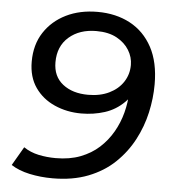

<svg xmlns="http://www.w3.org/2000/svg" viewBox="-52 -755 720 810"><g transform="rotate(5 308.5 -350.0)"><path d="M329 -708Q407 -708 467 -676Q527 -644 561 -581Q595 -518 595 -424Q595 -365 581.5 -304.5Q568 -244 538.5 -188Q509 -132 462.5 -87.5Q416 -43 350.5 -17.5Q285 8 200 8Q149 8 102.5 -2Q56 -12 24 -33L70 -112Q98 -93 133 -85.5Q168 -78 206 -78Q265 -78 310.5 -95.5Q356 -113 389 -143Q422 -173 444.5 -212Q467 -251 478.5 -295Q490 -339 491 -383Q493 -411 493.5 -425Q494 -439 494 -449L534 -435Q515 -377 479 -341Q443 -305 396 -290Q349 -275 297 -275Q236 -275 184 -298Q132 -321 101 -365.5Q70 -410 70 -475Q70 -547 104 -599Q138 -651 196 -679.5Q254 -708 329 -708ZM331 -627Q260 -627 215 -588Q170 -549 170 -481Q170 -421 211.5 -388.5Q253 -356 319 -356Q370 -356 408 -374.5Q446 -393 467 -425Q488 -457 488 -497Q488 -530 470 -559.5Q452 -589 417.5 -608Q383 -627 331 -627Z"/></g></svg>

Font: MOST Montserrat Medium
Style: Italic
Weight: 500
Italic angle: -11.3°
Designer: Julieta Ulanovsky
Foundry: Julieta Ulanovsky
Version: Version 8.000;March 11, 2024;FontCreator 15.0.0.2926 64-bit